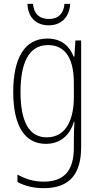

<svg xmlns="http://www.w3.org/2000/svg" viewBox="-20 -740 518 1001"><path d="M346 -720H316C313 -671 285 -641 235 -641C184 -641 156 -670 152 -720H123C126 -647 170 -608 234 -608C300 -608 342 -651 346 -720ZM227 -539C107 -539 49 -435 49 -261C49 -79 112 10 219 10C295 10 345 -36 365 -105H368C366 -67 365 -41 365 -10V30C365 149 315 207 208 207C155 207 112 193 71 170V209C109 229 153 241 208 241C345 241 403 165 403 27V-529H373L368 -445H364C343 -497 303 -539 227 -539ZM230 -505C329 -505 365 -422 365 -308V-232C365 -127 330 -24 224 -24C134 -24 87 -101 87 -261C87 -410 129 -505 230 -505Z"/></svg>

Font: Noto Sans Myanmar Condensed ExtraLight
Style: Regular
Weight: 200
Width: 3
Designer: Monotype Design Team
Foundry: Monotype Imaging Inc.
Version: Version 2.107